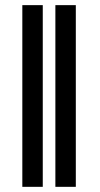

<svg xmlns="http://www.w3.org/2000/svg" viewBox="-20 -723 387 743"><path d="M145.5 0H66.4V-703.1H145.5ZM273.4 0H194.3V-703.1H273.4Z"/></svg>

Font: Pretendard Medium
Style: Regular
Weight: 500
Designer: Base glyphs from Inter by Rasmus Andersson; Hangeul glyphs from Noto Sans CJK(Source Han Sans) by Jang Soo-young and Kan
Foundry: Kil Hyung-jin
Version: Version 1.309